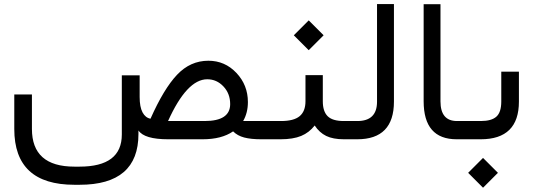

<svg xmlns="http://www.w3.org/2000/svg" viewBox="-20 -671 2570 925"><path d="M978.5 -289.1Q880.4 -289.1 789.6 -87.9H965.8Q1088.9 -87.9 1088.9 -169.4Q1088.9 -220.2 1056.4 -254.6Q1023.9 -289.1 978.5 -289.1ZM956.1 0H790Q675.3 0 647 -42.5V-25.4Q647 219.2 363.3 219.2H338.4Q48.8 219.2 48.8 -49.3V-215.8H133.8V-49.8Q133.8 131.8 338.4 131.8H363.3Q566.9 131.8 566.9 -22.9V-308.1H652.8V-203.6Q652.8 -155.8 666.7 -129.6Q680.7 -103.5 705.1 -99.1Q769 -243.2 833 -310.8Q897 -378.4 983.9 -378.4Q1063.5 -378.4 1118.9 -319.8Q1174.3 -261.2 1174.3 -179.2Q1174.3 -127.4 1151.4 -87.9H1252.9Q1264.2 -87.9 1264.2 -45.9V-40.5Q1264.2 0 1252.9 0H1238.8Q1189 0 1156.5 -8.5Q1124 -17.1 1103 -38.1Q1047.9 0 956.1 0Z M1248 -87.9H1334Q1395.5 -87.9 1423.6 -111.3Q1451.7 -134.8 1451.7 -183.1V-309.1H1535.2V-183.1Q1535.2 -134.3 1558.6 -111.1Q1582 -87.9 1636.2 -87.9H1647Q1658.2 -87.9 1658.2 -47.4V-42Q1658.2 0 1647 0H1636.7Q1584.5 0 1551.5 -16.1Q1518.6 -32.2 1496.1 -66.4Q1469.7 -32.2 1430.9 -16.1Q1392.1 0 1331.5 0H1248Q1235.8 0 1235.8 -42V-47.4Q1235.8 -87.9 1248 -87.9ZM1395.5 -501 1467.3 -572.8 1539.1 -501 1467.3 -429.2Z M1642.1 -87.9H1701.7Q1796.4 -87.9 1796.4 -181.2V-651.4H1877.9V-181.6Q1877.9 0 1701.2 0H1642.1Q1629.9 0 1629.9 -42V-47.4Q1629.9 -87.9 1642.1 -87.9Z M2213.9 -42Q2213.9 0 2202.6 0H2180.2Q2021 0 2021 -183.1V-650.9H2102.1V-182.6Q2102.1 -87.9 2181.6 -87.9H2202.6Q2213.9 -87.9 2213.9 -47.4Z M2197.3 -87.9H2296.4Q2347.7 -87.9 2371.3 -108.9Q2395 -129.9 2395 -182.1V-325.7H2480V-181.6Q2480 0 2295.9 0H2197.3Q2185.1 0 2185.1 -42V-47.4Q2185.1 -87.9 2197.3 -87.9ZM2235.4 161.6 2307.1 89.8 2378.9 161.6 2307.1 233.4Z"/></svg>

Font: Shabnam FD-WOL
Style: FD-WOL
Weight: 400
Foundry: DejaVu fonts team - Redesigned by Saber Rastikerdar - Based on Vazir font
Version: Version 5.0.1